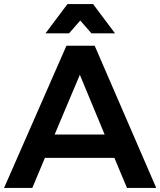

<svg xmlns="http://www.w3.org/2000/svg" viewBox="-21 -925 789 945"><path d="M604 0 542 -148H200L138 0H-1L306 -700H445L748 0ZM248 -263H494L372 -557ZM545 -761H429L374 -824L319 -761H203L311 -905H437Z"/></svg>

Font: Montserrat arm2 Medium
Style: Regular
Weight: 500
Designer: Julieta Ulanovsky
Foundry: Julieta Ulanovsky
Version: Version 6.000